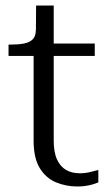

<svg xmlns="http://www.w3.org/2000/svg" viewBox="-20 -667 400 697"><path d="M11 -464V-505H16Q46 -505 67 -509Q88 -513 99 -524.5Q110 -536 110 -557L158 -509H324V-464ZM175 -157Q175 -114 187 -88Q199 -62 220 -50Q241 -38 269 -38Q290 -38 307.5 -42.5Q325 -47 337 -50V-5Q328 -1 316 2.5Q304 6 290 8Q276 10 261 10Q220 10 183.5 -5Q147 -20 124.5 -56.5Q102 -93 102 -156V-495L110 -502L111 -647H175Z"/></svg>

Font: Roboto Serif 36pt Light
Style: Regular
Weight: 300
Designer: Greg Gazdowicz
Foundry: Commercial Type
Version: Version 1.008